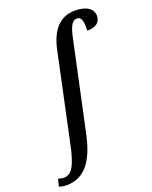

<svg xmlns="http://www.w3.org/2000/svg" viewBox="-303 -866 951 1202"><g transform="rotate(-20 173.0 -265.0)"><path d="M-73 240C47 240 114 151 150 -13L276 -600C292 -681 309 -719 344 -719C378 -719 381 -676 379 -625C436 -625 468 -648 468 -693C468 -737 428 -770 349 -770C244 -770 186 -695 161 -578L36 9C8 142 -21 190 -73 190C-85 190 -101 186 -110 183L-122 232C-111 236 -89 240 -73 240Z"/></g></svg>

Font: Noto Serif Condensed Semi
Style: Italic
Weight: 600
Width: 3
Italic angle: -12°
Designer: Monotype Design Team
Foundry: Monotype Imaging Inc.
Version: Version 1.901